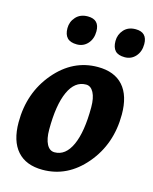

<svg xmlns="http://www.w3.org/2000/svg" viewBox="-112 -800 711 892"><g transform="rotate(15 243.0 -353.5)"><path d="M305 -510Q385 -510 427 -463Q469 -416 469 -325Q469 -183 384 -82.5Q299 18 179 18Q99 18 57 -29.5Q15 -77 15 -167Q15 -309 100 -409.5Q185 -510 305 -510ZM273 -417Q219 -417 190 -353Q161 -289 161 -171Q161 -126 174.5 -100.5Q188 -75 212 -75Q265 -75 294 -139Q323 -203 323 -321Q323 -366 309.5 -391.5Q296 -417 273 -417ZM199 -725Q255 -725 255 -668Q255 -632 234.5 -609Q214 -586 182.5 -586Q151 -586 136 -601.5Q121 -617 121 -648Q121 -679 142 -702Q163 -725 199 -725ZM429 -725Q485 -725 485 -668Q485 -632 464.5 -609Q444 -586 412.5 -586Q381 -586 366.5 -601.5Q352 -617 352 -648Q352 -679 372.5 -702Q393 -725 429 -725Z"/></g></svg>

Font: Andada
Style: Bold Italic
Weight: 700
Italic angle: -8.29999°
Designer: Carolina Giovagnoli
Foundry: Carolina Giovagnoli
Version: Version 1.003